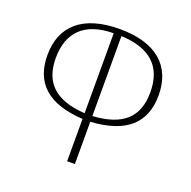

<svg xmlns="http://www.w3.org/2000/svg" viewBox="-128 -850 973 977"><g transform="rotate(20 358.5 -362.0)"><path d="M336 0H378V-229C565 -240 659 -321 659 -474C659 -631 558 -724 359 -724C158 -724 57 -631 57 -474C57 -322 148 -240 336 -229ZM336 -260C177 -270 102 -340 102 -474C102 -613 179 -692 336 -693ZM378 -260V-693C534 -686 614 -615 614 -474C614 -341 542 -270 378 -260Z"/></g></svg>

Font: Noto Serif Georgian ExtraLight
Style: Regular
Weight: 200
Designer: Monotype Design Team, Akaki Razmadze
Foundry: Google LLC
Version: Version 2.003